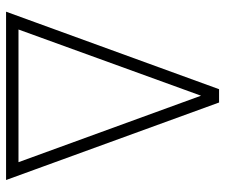

<svg xmlns="http://www.w3.org/2000/svg" viewBox="-76 -684 760 649"><g transform="rotate(90 304.5 -360.0)"><path d="M55 0V-42H554V0ZM282 -720H327L589 0H544L304 -659L65 0H20Z"/></g></svg>

Font: Manrope
Style: Regular
Weight: 400
Designer: Mikhail Sharanda
Foundry: Mikhail Sharanda
Version: Version 4.503